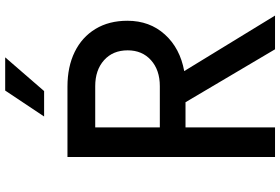

<svg xmlns="http://www.w3.org/2000/svg" viewBox="-190 -890 1080 740"><g transform="rotate(-90 350.0 -520.0)"><path d="M115 0V-800H386Q463 -800 520 -772Q577 -744 608.5 -692Q640 -640 640 -569Q640 -483 587 -424.5Q534 -366 446 -350L660 0H530L326 -345H229V0ZM229 -444H388Q450 -444 488 -478Q526 -512 526 -568Q526 -625 488 -659Q450 -693 388 -693H229ZM271 -890 371 -1040H499L369 -890Z"/></g></svg>

Font: Martian Mono
Style: Regular
Weight: 400
Monospace: yes
Designer: Roman Shamin
Foundry: Evil Martians
Version: Version 1.000; ttfautohint (v1.8.4.7-5d5b)